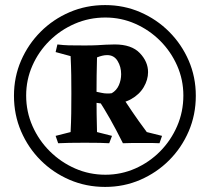

<svg xmlns="http://www.w3.org/2000/svg" viewBox="-20 -703 826 756"><path d="M395 -15Q457 -15 512.5 -39.5Q568 -64 610.5 -107Q653 -150 677.5 -206.5Q702 -263 702 -327Q702 -389 677.5 -444.5Q653 -500 610.5 -542.5Q568 -585 512.5 -609.5Q457 -634 395 -634Q331 -634 274.5 -609.5Q218 -585 175 -542.5Q132 -500 107.5 -444.5Q83 -389 83 -327Q83 -263 108 -206.5Q133 -150 176.5 -107Q220 -64 276 -39.5Q332 -15 395 -15ZM394 33Q319 33 254 5Q189 -23 140 -72Q91 -121 63 -186Q35 -251 35 -326Q35 -400 63 -464.5Q91 -529 140 -578Q189 -627 254 -655Q319 -683 394 -683Q468 -683 532.5 -655Q597 -627 646 -578Q695 -529 723 -464.5Q751 -400 751 -326Q751 -251 723 -186Q695 -121 646 -72Q597 -23 532.5 5Q468 33 394 33ZM209 -139 199 -168 258 -183Q260 -221 260.5 -257.5Q261 -294 261 -336Q261 -373 260.5 -407.5Q260 -442 258 -482L199 -498L206 -528Q231 -525 251 -524.5Q271 -524 313 -524Q344 -524 362.5 -525Q381 -526 396.5 -527Q412 -528 432 -528Q498 -528 530.5 -494Q563 -460 563 -419Q563 -389 546 -360Q529 -331 496 -312.5Q463 -294 414 -294Q397 -294 388 -294.5Q379 -295 371 -296.5Q363 -298 348 -300V-344Q368 -340 379.5 -337.5Q391 -335 400 -335Q405 -335 410.5 -335Q416 -335 420 -336Q439 -347 448 -367.5Q457 -388 457 -411Q457 -440 443 -463Q429 -486 402 -486Q392 -486 382 -483.5Q372 -481 362 -477Q361 -441 360.5 -405.5Q360 -370 360 -330Q360 -290 360.5 -254Q361 -218 362 -183L421 -168L410 -139Q391 -140 372.5 -140.5Q354 -141 314 -141Q276 -141 254 -140.5Q232 -140 209 -139ZM464 -139Q436 -195 413 -235.5Q390 -276 366 -313Q378 -313 399 -316Q420 -319 438.5 -321.5Q457 -324 460 -324Q480 -294 501.5 -262Q523 -230 558 -183L618 -168L608 -139Q595 -140 578 -140Q561 -140 541 -140Q525 -140 503 -140Q481 -140 464 -139Z"/></svg>

Font: Alkalami
Style: Regular
Weight: 400
Designer: Becca Hirsbrunner Spalinger
Foundry: SIL International
Version: Version 2.000